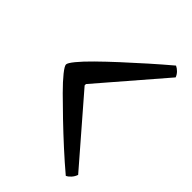

<svg xmlns="http://www.w3.org/2000/svg" viewBox="-53 -898 713 713"><g transform="rotate(-45 303.0 -542.0)"><path d="M49 -381Q37 -385 27.5 -393.5Q18 -402 14 -411Q46 -449 82.5 -489Q119 -529 155.5 -567Q192 -605 223 -636Q254 -667 276.5 -685Q299 -703 307 -703Q315 -703 337 -685Q359 -667 389 -636.5Q419 -606 454 -568Q489 -530 525 -489.5Q561 -449 593 -411Q589 -402 580.5 -393.5Q572 -385 561 -381L308 -599H301Z"/></g></svg>

Font: Texturina Medium 12pt
Style: Regular
Weight: 400
Version: Version 1.002